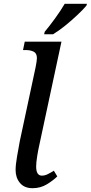

<svg xmlns="http://www.w3.org/2000/svg" viewBox="-20 -979 477 1009"><path d="M151 10Q108 10 85 -17.5Q62 -45 62 -85Q62 -113 69.5 -156Q77 -199 84 -237L167 -625Q170 -640 172 -653.5Q174 -667 174 -673Q174 -699 157 -707.5Q140 -716 115 -716H101L110 -760H303L186 -214Q181 -193 175.5 -159Q170 -125 170 -104Q170 -56 200 -56Q215 -56 230.5 -63.5Q246 -71 263 -82L281 -52Q260 -31 226.5 -10.5Q193 10 151 10ZM212 -799 215 -812Q240 -842 269.5 -882.5Q299 -923 320 -959H437L434 -949Q418 -930 388 -901.5Q358 -873 323.5 -845Q289 -817 259 -799Z"/></svg>

Font: Noto Serif SemiCondensed Medium
Style: Italic
Weight: 500
Width: 4
Italic angle: -12°
Designer: Monotype Design Team
Foundry: Monotype Imaging Inc.
Version: Version 2.013